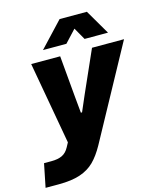

<svg xmlns="http://www.w3.org/2000/svg" viewBox="-171 -841 918 1101"><g transform="rotate(-15 288.5 -290.0)"><path d="M-11 28H33Q72 28 97 16Q122 4 138 -26L152 -52L65 -540H237L259 -292L268 -197H275L316 -292L426 -540H616L316 10Q285 66 251 99.5Q217 133 166.5 150Q116 167 39 167H-39ZM289 -747H451L537 -600H398L357 -672L290 -600H151Z"/></g></svg>

Font: Mona Sans ExtraBold
Style: Italic
Weight: 800
Italic angle: -11.7°
Designer: Deni Anggara
Foundry: GitHub
Version: Version 2.000